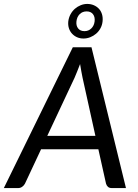

<svg xmlns="http://www.w3.org/2000/svg" viewBox="-52 -957 704 977"><path d="M0 0ZM589 0H517Q504.5 0 497.5 -6.2Q490.5 -12.5 487.5 -22.5L448.5 -197.5H157L75 -22.5Q70.5 -13.5 61.2 -6.8Q52 0 40.5 0H-32.5L318.5 -716.5H413.5ZM188.5 -265.5H433.5L368 -562Q365.5 -575.5 362 -593Q358.5 -610.5 355.5 -631Q348 -610.5 340.5 -592.8Q333 -575 327.5 -561.5ZM295.5 -848.5Q298 -868 307 -884.5Q316 -901 329.2 -912.5Q342.5 -924 358.8 -930.5Q375 -937 392 -937Q410 -937 425.2 -930.5Q440.5 -924 451.2 -912.5Q462 -901 467 -884.5Q472 -868 470 -848.5Q468 -829 459.2 -813Q450.5 -797 437 -785.5Q423.5 -774 407 -767.5Q390.5 -761 372.5 -761Q355 -761 340.2 -767.5Q325.5 -774 314.8 -785.5Q304 -797 298.8 -813Q293.5 -829 295.5 -848.5ZM337 -848.5Q334.5 -826.5 345.5 -812.5Q356.5 -798.5 378 -798.5Q398.5 -798.5 412.8 -812.5Q427 -826.5 429.5 -848.5Q432 -871 421 -885Q410 -899 389 -899Q367.5 -899 353.5 -885Q339.5 -871 337 -848.5Z"/></svg>

Font: Lato
Style: Italic
Weight: 400
Italic angle: -7°
Designer: Lukasz Dziedzic
Foundry: tyPoland Lukasz Dziedzic
Version: Version 2.007; 2014-02-27